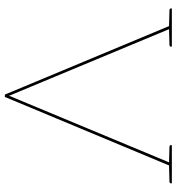

<svg xmlns="http://www.w3.org/2000/svg" viewBox="12 -752 740 805"><g transform="rotate(90 382.5 -350.0)"><path d="M377 0 85 -700H94Q96 -700 97.5 -698.5Q99 -697 100 -695L374 -37Q377 -30 379 -25.5Q381 -21 382 -17Q383 -21 385 -25.5Q387 -30 390 -37L664 -695Q665 -697 667 -698.5Q669 -700 671 -700H679L387 0ZM89 -692V-700H105V-692ZM659 -692V-700H675V-692ZM101 -700 100 -688 23 -690Q21 -690 18.5 -691.5Q16 -693 16 -695V-700ZM176 -700V-695Q176 -693 173.5 -691.5Q171 -690 169 -690L92 -688L91 -700ZM674 -700 673 -688 596 -690Q594 -690 591.5 -691.5Q589 -693 589 -695V-700ZM749 -700V-695Q749 -693 746.5 -691.5Q744 -690 742 -690L665 -688L664 -700Z"/></g></svg>

Font: Aleo Thin
Style: Regular
Weight: 250
Designer: Alessio Laiso
Foundry: Alessio Laiso
Version: Version 2.001;gftools[0.9.29]